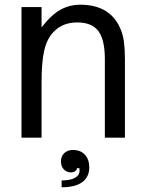

<svg xmlns="http://www.w3.org/2000/svg" viewBox="-20 -583 616 813"><path d="M71 0V-553H156V-467Q197 -520 235.5 -541.5Q274 -563 320 -563Q437 -563 483 -476Q500 -443 504.5 -408.5Q509 -374 509 -333V0H424V-333Q424 -421 392 -457Q364 -488 307 -488Q244 -488 206 -447Q179 -419 167.5 -370Q156 -321 156 -236V0ZM241 181Q278 181 297.5 170Q317 159 317 139Q317 133 316 129H306Q305 137 298 142Q291 147 280 147Q262 147 250 134Q238 121 238 101Q238 79 252 65.5Q266 52 289 52Q321 52 339.5 72Q358 92 358 126Q358 166 328.5 188Q299 210 241 210Z"/></svg>

Font: Open Sauce One
Style: Regular
Weight: 400
Designer: Alfredo Marco Pradil
Foundry: Creative Sauce Fz LLC
Version: Version 1.477